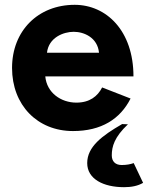

<svg xmlns="http://www.w3.org/2000/svg" viewBox="-20 -532 614 797"><path d="M283 12C401 12 479 -38 522 -123L404 -169C385 -132 352 -106 297 -106C233 -106 174 -147 168 -215H534C534 -405 421 -512 290 -512C138 -512 30 -404 30 -250C30 -96 135 12 283 12ZM495 245C525 245 552 240 574 227L535 145C521 150 505 153 485 153C459 153 444 138 444 113C444 76 455 37 511 -16L487 -17C404 31 342 77 342 145C342 211 409 245 495 245ZM175 -313C182 -376 243 -400 286 -400C329 -400 385 -376 391 -313Z"/></svg>

Font: HB Figtree Prototype
Style: Bold
Weight: 700
Designer: Alfredo Marco Pradil
Foundry: Hanken Design Co.®
Version: Version 1.002;Glyphs 3.2 (3228)